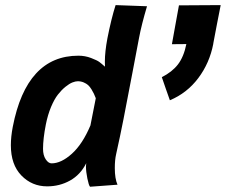

<svg xmlns="http://www.w3.org/2000/svg" viewBox="-20 -709 864 734"><path d="M664.1 -688.5Q690.4 -688.5 743.7 -689Q796.9 -689.5 823.7 -689.5Q818.8 -665 809.3 -616.2Q799.8 -567.4 795.4 -543V-541.5Q781.2 -467.8 738 -410.4Q694.8 -353 629.4 -325.7Q624 -340.3 613.8 -369.9Q603.5 -399.4 598.6 -414.1Q637.7 -433.6 660.2 -462.6Q682.6 -491.7 692.4 -540.5Q683.1 -540.5 664.8 -540.3Q646.5 -540 637.2 -540Q641.6 -564.5 650.6 -614.3Q659.7 -664.1 664.1 -688.5ZM155.3 -233.4Q144.5 -178.2 144.5 -140.1Q144.5 -115.2 154.8 -99.9Q165 -84.5 177.2 -84.5Q213.9 -84.5 254.6 -121.1Q295.4 -157.7 325.7 -229.5L346.2 -333.5Q341.8 -344.2 338.9 -350.8Q335.9 -357.4 329.6 -367.7Q323.2 -377.9 316.7 -383.8Q310.1 -389.6 299.8 -394Q289.6 -398.4 277.3 -398.4Q268.6 -398.4 256.8 -393.8Q245.1 -389.2 230.2 -377.2Q215.3 -365.2 201.4 -347.4Q187.5 -329.6 175 -299.8Q162.6 -270 155.3 -233.4ZM28.8 -224.1Q81.5 -496.1 279.8 -496.1Q305.2 -496.1 328.1 -487.3Q351.1 -478.5 359.6 -472.2Q368.2 -465.8 381.3 -454.1Q380.9 -460.9 380.9 -473.6Q380.9 -510.7 390.6 -562.5Q405.3 -637.2 421.9 -689.5L542 -685.1Q521 -614.3 511.7 -564.9Q506.8 -540 486.3 -431.2Q465.8 -322.3 452.1 -253.4Q438.5 -184.6 426.3 -130.4Q425.8 -128.4 425 -124.5Q424.3 -120.6 423.8 -118.7Q418.9 -97.7 418.9 -66.4Q418.9 -25.9 429.2 -2.9Q411.6 -1.5 376.7 1Q341.8 3.4 324.2 4.9Q319.3 -0.5 314 -26.6Q308.6 -52.7 308.6 -72.3Q308.6 -78.1 309.6 -85Q287.6 -41 247.8 -18.8Q208 3.4 160.2 3.4Q102.1 3.4 61.8 -38.1Q21.5 -79.6 21.5 -153.8Q21.5 -186 28.8 -224.1Z"/></svg>

Font: Fantasque Sans Mono
Style: Bold Italic
Weight: 700
Italic angle: -11°
Monospace: yes
Designer: Jany Belluz
Version: Version 1.7.1